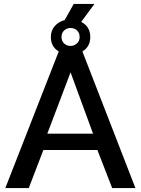

<svg xmlns="http://www.w3.org/2000/svg" viewBox="-20 -954 715 974"><path d="M238 -766Q238 -799 257.5 -821.5Q277 -844 308 -852L354 -934H459L392 -843Q438 -819 438 -766Q438 -717 398 -693L667 0H549L474 -193H200L126 0H7L278 -693Q238 -717 238 -766ZM338 -812Q319 -812 305.5 -799.5Q292 -787 292 -766Q292 -747 305 -734Q318 -721 338 -721Q356 -721 370 -733.5Q384 -746 384 -766Q384 -787 371 -799.5Q358 -812 338 -812ZM452 -276 338 -587 220 -276Z"/></svg>

Font: Raleway SemiBold
Style: Regular
Weight: 600
Designer: Matt McInerney, Pablo Impallari, Rodrigo Fuenzalida
Foundry: Matt McInerney, Pablo Impallari, Rodrigo Fuenzalida
Version: Version 4.026